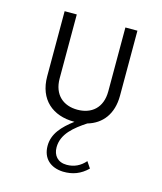

<svg xmlns="http://www.w3.org/2000/svg" viewBox="-95 -468 628 745"><g transform="rotate(15 219.0 -95.5)"><path d="M316.9 -397V-140.6C316.9 -73.2 274.9 -40.5 219.2 -40.5C163.6 -40.5 121.6 -73.2 121.6 -140.6V-397H72.8V-135.7C72.8 -42 133.3 7.8 219.2 7.8H220.7C176.8 41 144 75.7 144 124.5C144 174.3 176.3 204.1 227.5 206.1C266.6 207 297.9 194.8 325.7 167.5L308.6 142.1C289.1 164.6 264.6 176.8 234.4 176.8C198.2 176.8 179.2 153.3 179.2 121.1C179.2 66.9 224.1 31.7 270.5 1C328.1 -15.6 365.2 -62 365.2 -135.7V-397Z"/></g></svg>

Font: Now Light
Style: Regular
Weight: 300
Designer: Alfredo Marco Pradil
Foundry: Alfredo Marco Pradil
Version: Version 1.200;hotconv 1.0.109;makeotfexe 2.5.65596